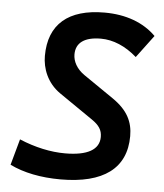

<svg xmlns="http://www.w3.org/2000/svg" viewBox="-52 -749 689 805"><g transform="rotate(5 293.0 -346.5)"><path d="M232.4 9.8C413.1 9.8 507.8 -60.5 507.8 -196.3C507.8 -256.3 484.9 -303.7 420.9 -347.7L294.4 -434.6C261.2 -457.5 245.1 -488.3 245.1 -517.6C245.1 -566.9 281.7 -592.8 350.1 -592.8C401.9 -592.8 454.1 -570.8 502 -528.8L572.8 -623.5C520.5 -675.8 445.8 -703.1 356 -703.1C203.6 -703.1 122.1 -633.8 122.1 -500.5C122.1 -448.2 143.6 -388.2 200.2 -349.1L341.3 -252C372.6 -230.5 385.3 -211.4 385.3 -182.1C385.3 -128.4 335.9 -100.6 241.7 -100.6C181.2 -100.6 115.2 -114.7 48.8 -142.6L18.6 -33.2C76.2 -4.9 149.4 9.8 232.4 9.8Z"/></g></svg>

Font: Cascadia Mono SemiBold
Style: Italic
Weight: 600
Italic angle: -10°
Monospace: yes
Designer: Aaron Bell
Foundry: Saja Typeworks
Version: Version 2404.023